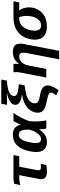

<svg xmlns="http://www.w3.org/2000/svg" viewBox="1038 -1803 972 3088"><g transform="rotate(-90 1524.0 -259.0)"><path d="M218.8 -435.5Q179.2 -435.5 142.6 -429.9Q106 -424.3 92.3 -417.5L111.3 -514.2Q125.5 -520 151.1 -524.2Q176.8 -528.3 203.1 -528.3H573.7L555.7 -435.5H387.2L332.5 -152.3Q329.6 -137.7 329.6 -127Q329.6 -103 342.5 -94.7Q355.5 -86.4 380.4 -86.4Q400.4 -86.4 431.6 -90.3L414.1 -1Q398.4 3.4 367.2 6.8Q335.9 10.3 315.9 10.3Q248.5 10.3 217.5 -12.5Q186.5 -35.2 186.5 -83Q186.5 -100.6 190.9 -122.6L251.5 -435.5Z M986.3 -115.7Q942.4 -49.3 894.8 -19.8Q847.2 9.8 786.6 9.8Q623 9.8 623 -161.6Q623 -206.1 633.8 -261.7Q688.5 -538.1 905.8 -538.1Q969.2 -538.1 1009.3 -506.1Q1049.3 -474.1 1061.5 -413.6H1063Q1087.9 -475.6 1121.6 -528.3H1251Q1216.3 -481.9 1176.5 -405.3Q1136.7 -328.6 1118.7 -271.5Q1114.3 -224.1 1114.3 -178.2Q1114.3 -83 1132.3 0H1000.5Q988.3 -55.7 988.3 -115.7ZM767.1 -169.4Q767.1 -125 783 -104.7Q798.8 -84.5 832 -84.5Q875 -84.5 915.8 -133.5Q956.5 -182.6 981.4 -264.6L982.9 -304.2Q982.9 -372.6 963.1 -408Q943.4 -443.4 905.3 -443.4Q861.3 -443.4 833 -409.2Q804.7 -375 785.9 -297.6Q767.1 -220.2 767.1 -169.4Z M1406.2 -184.6Q1406.2 -150.9 1432.6 -132.6Q1459 -114.3 1530.3 -102.5Q1616.7 -88.4 1655.5 -58.1Q1694.3 -27.8 1694.3 21Q1694.3 59.1 1670.7 109.1Q1647 159.2 1617.2 195.8L1534.7 159.7Q1570.8 114.3 1576.7 84L1577.6 74.7Q1577.6 59.6 1567.1 49.1Q1556.6 38.6 1533.4 30.3Q1510.3 22 1432.1 5.4Q1332.5 -14.6 1293.9 -47.9Q1255.4 -81.1 1255.4 -135.7Q1255.4 -196.8 1290 -251.2Q1324.7 -305.7 1391.6 -341.8Q1458.5 -377.9 1546.9 -390.1L1547.9 -393.6Q1474.1 -397.9 1428 -426.3Q1381.8 -454.6 1381.8 -498Q1381.8 -544.4 1430.7 -579.8Q1479.5 -615.2 1566.9 -631.3L1567.9 -635.3L1428.7 -631.8H1381.8L1399.4 -724.6H1788.6L1771.5 -634.3Q1651.4 -626 1592.3 -601.1Q1533.2 -576.2 1524.4 -530.8L1522.9 -517.6Q1522.9 -483.9 1565.4 -466.3Q1607.9 -448.7 1712.9 -442.9L1694.8 -349.6Q1599.1 -336.4 1548.6 -322.3Q1498 -308.1 1466.3 -287.1Q1434.6 -266.1 1420.4 -240Q1406.2 -213.9 1406.2 -184.6Z M2113.8 207 2213.4 -307.1Q2220.7 -345.2 2220.7 -370.1Q2220.7 -406.2 2205.1 -420.9Q2189.5 -435.5 2157.2 -435.5Q2104.5 -435.5 2066.4 -395.8Q2028.3 -356 2013.7 -283.7L1958.5 0H1820.8L1901.4 -415.5Q1908.2 -448.7 1908.2 -487.3Q1908.2 -507.8 1905.8 -528.3H2037.1Q2042 -506.8 2042 -481Q2042 -457.5 2038.1 -438H2039.6Q2081.5 -492.7 2127.2 -515.4Q2172.9 -538.1 2232.4 -538.1Q2300.3 -538.1 2333 -509.8Q2365.7 -481.4 2365.7 -418.9Q2365.7 -389.6 2358.4 -352.1L2250 207Z M2644 9.8Q2541 9.8 2485.6 -39.6Q2430.2 -88.9 2430.2 -182.1Q2430.2 -248 2454.1 -315.7Q2478 -383.3 2525.4 -431.6Q2572.8 -480 2640.6 -504.2Q2708.5 -528.3 2793 -528.3H3047.9L3029.8 -435.5H2963.9L2904.3 -438.5L2903.8 -436.5Q2949.7 -359.4 2949.7 -279.3Q2949.7 -200.7 2911.9 -132.6Q2874 -64.5 2803.7 -27.3Q2733.4 9.8 2644 9.8ZM2812 -319.3Q2812 -383.3 2792 -435.5H2765.6Q2725.6 -435.5 2689 -416.3Q2652.3 -397 2626 -360.8Q2599.6 -324.7 2587.2 -278.3Q2574.7 -231.9 2574.7 -189Q2574.7 -136.2 2596.4 -110.1Q2618.2 -84 2658.7 -84Q2704.6 -84 2739.5 -113.8Q2774.4 -143.6 2793.2 -198.7Q2812 -253.9 2812 -319.3Z"/></g></svg>

Font: Liberation Mono
Style: Bold Italic
Weight: 700
Italic angle: -12°
Monospace: yes
Designer: Steve Matteson
Foundry: Ascender Corporation
Version: Version 2.1.5